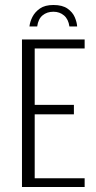

<svg xmlns="http://www.w3.org/2000/svg" viewBox="-20 -749 384 769"><path d="M194 -729Q230 -729 250.5 -714.5Q271 -700 279.5 -680Q288 -660 289 -643H258Q254 -672 236.5 -687Q219 -702 194 -702Q168 -702 150.5 -687.5Q133 -673 129 -643H98Q100 -662 110 -681.5Q120 -701 140 -715Q160 -729 194 -729ZM68 0V-591H319V-555H119V-329H276V-291H119V-35H319V0Z"/></svg>

Font: Alumni Sans Thin Light
Style: Regular
Weight: 300
Version: Version 1.018